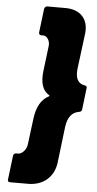

<svg xmlns="http://www.w3.org/2000/svg" viewBox="-64 -856 535 1057"><g transform="rotate(5 204.0 -327.0)"><path d="M133 164C217 164 275 113 285 34L309 -166C316 -219 339 -249 378 -255C387 -256 393 -261 394 -270L408 -388C410 -397 405 -402 396 -403C359 -409 343 -438 349 -491L374 -688C383 -767 337 -818 254 -818H154C145 -818 139 -812 137 -803L121 -672C120 -663 125 -657 134 -657H145C166 -657 184 -631 180 -601L163 -462C155 -396 170 -353 206 -332C209 -330 209 -328 206 -326C164 -305 139 -261 131 -195L113 -53C110 -23 85 3 64 3H53C44 3 38 9 37 18L21 149C19 158 24 164 33 164Z"/></g></svg>

Font: Barlow Condensed Black
Style: Italic
Weight: 900
Width: 3
Italic angle: -7°
Designer: Jeremy Tribby
Foundry: Tribby Type
Version: Version 1.422;hotconv 1.0.109;makeotfexe 2.5.65596